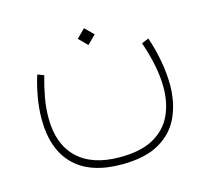

<svg xmlns="http://www.w3.org/2000/svg" viewBox="-85 -438 818 753"><g transform="rotate(-15 323.5 -61.5)"><path d="M315.9 -338.9 350.1 -304.7 315.9 -270.5 281.7 -304.7ZM321.8 186.5Q407.7 186.5 459.2 157.5Q510.7 128.4 533.9 78.6Q557.1 28.8 557.1 -34.2Q557.1 -77.6 547.4 -125.7Q537.6 -173.8 520.5 -222.7L549.3 -234.4Q566.4 -183.6 575.4 -133.5Q584.5 -83.5 584.5 -37.6Q584.5 34.2 558.6 91.6Q532.7 148.9 474.9 182.4Q417 215.8 321.8 215.8Q194.3 215.8 128.7 150.6Q63 85.4 63 -37.1Q63 -78.6 70.6 -123Q78.1 -167.5 91.8 -210.9L117.7 -201.2Q106 -160.6 98.1 -118.2Q90.3 -75.7 90.3 -34.2Q90.3 71.8 150.1 129.2Q210 186.5 321.8 186.5Z"/></g></svg>

Font: Vazirmatn UI FD Thin
Style: Regular
Weight: 100
Designer: Saber Rastikerdar
Foundry: Saber Rastikerdar
Version: Version 33.003